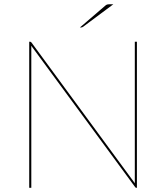

<svg xmlns="http://www.w3.org/2000/svg" viewBox="-20 -900 796 920"><path d="M124 -700Q128.5 -700 131 -696L626.5 -21.5Q626 -24 626 -26.5V-700H636V0H633Q630 0 627.5 -3.5L129.5 -681Q130 -678 130 -674.5V0H120V-700ZM523 -879.5 378 -771.5Q373.5 -768.5 369 -768.5H363L484 -872.5Q488.5 -876.5 492.5 -878Q496.5 -879.5 505 -879.5Z"/></svg>

Font: Lato TR Hairline
Style: Regular
Weight: 250
Designer: Lukasz Dziedzic
Foundry: Lukasz Dziedzic
Version: Version 1.104 2013